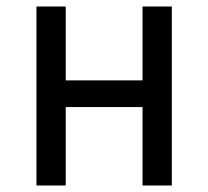

<svg xmlns="http://www.w3.org/2000/svg" viewBox="-20 -570 640 590"><path d="M182 0V-241H418V0H508V-550H418V-323H182V-550H92V0Z"/></svg>

Font: Tekne LDO
Style: Regular
Weight: 400
Monospace: yes
Designer: Alessio Laiso, Mario Rullo, Paolo Rosset
Foundry: Alessio Laiso
Version: Version 1.000;hotconv 1.0.109;makeotfexe 2.5.65596